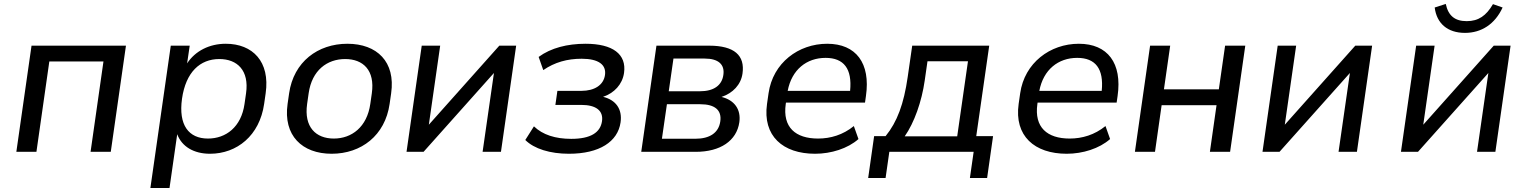

<svg xmlns="http://www.w3.org/2000/svg" viewBox="-20 -771 7733 975"><path d="M165 0 230.5 -459H505.4L439.9 0H542.5L619.6 -539.1H140.1L63 0Z M840.8 183.6 879.9 -89.4C903.3 -26.4 964.4 9.8 1046.4 9.8C1183.1 9.8 1298.3 -82.5 1321.3 -243.2L1329.1 -297.4C1352.1 -458 1263.2 -548.8 1126.5 -548.8C1043.9 -548.8 971.7 -512.7 930.2 -449.2L943.4 -539.1H847.2L743.7 183.6ZM1036.1 -67.4C938.5 -67.4 885.3 -135.3 904.3 -270C923.8 -405.3 996.1 -471.2 1093.8 -471.2C1184.6 -471.2 1246.1 -413.6 1229.5 -297.4L1221.7 -243.2C1205.1 -125.5 1127 -67.4 1036.1 -67.4Z M1664.1 9.8C1814.5 9.8 1935.5 -83 1958.5 -243.2L1966.3 -297.4C1989.3 -457 1894.5 -548.8 1744.1 -548.8C1594.2 -548.8 1471.2 -457 1448.2 -297.4L1440.4 -243.2C1417.5 -83 1514.2 9.8 1664.1 9.8ZM1675.3 -67.4C1584 -67.4 1522.9 -125.5 1539.6 -243.2L1547.4 -297.4C1564 -414.6 1641.6 -471.2 1732.9 -471.2C1823.7 -471.2 1884.8 -414.6 1868.2 -297.4L1860.4 -243.2C1843.8 -126 1766.1 -67.4 1675.3 -67.4Z M2130.9 0 2488.3 -400.4 2430.7 0H2523.9L2601.1 -539.1H2515.6L2157.7 -137.7L2215.3 -539.1H2121.6L2044.4 0Z M2869.1 9.8C3024.4 9.8 3117.2 -51.8 3131.3 -149.4C3141.1 -217.3 3106.9 -263.7 3042.5 -279.3C3099.1 -298.3 3140.6 -342.8 3148.9 -400.4C3162.6 -496.1 3091.3 -548.8 2953.6 -548.8C2861.3 -548.8 2777.8 -527.8 2715.3 -481.9L2738.8 -415C2796.4 -454.6 2859.9 -472.7 2934.1 -472.7C3020 -472.7 3059.6 -441.9 3052.2 -390.1C3044.9 -338.9 2999 -309.6 2932.1 -309.6H2810.5L2800.3 -238.3H2931.2C3007.8 -238.3 3044.4 -208.5 3037.1 -155.8C3028.8 -97.7 2979 -65.9 2880.9 -65.9C2800.3 -65.9 2735.8 -86.4 2691.4 -129.4L2647.5 -60.1C2692.4 -15.1 2773.9 9.8 2869.1 9.8Z M3513.2 0C3638.2 0 3720.7 -56.2 3734.4 -149.9C3743.7 -214.8 3710 -262.7 3644 -278.8C3701.7 -297.9 3742.7 -341.3 3750.5 -397.5C3763.7 -489.7 3709 -539.1 3581.1 -539.1H3313.5L3236.3 0ZM3366.7 -241.7H3536.1C3609.9 -241.7 3646 -211.9 3637.7 -154.3C3629.4 -96.7 3584.5 -66.4 3510.7 -66.4H3341.3ZM3399.9 -473.6H3558.6C3627.9 -473.6 3661.1 -443.8 3653.3 -390.6C3646 -336.9 3604 -307.6 3534.7 -307.6H3376Z M4119.1 9.8C4200.2 9.8 4285.2 -16.6 4339.4 -64.9L4315.9 -130.9C4260.7 -85.9 4197.3 -67.4 4134.3 -67.4C4020 -67.4 3953.1 -124 3970.2 -243.2L3971.2 -250H4372.6L4377.4 -283.7C4401.4 -450.2 4327.1 -548.8 4180.7 -548.8C4034.7 -548.8 3904.8 -451.7 3882.8 -297.4L3875 -243.2C3852.1 -80.6 3955.6 9.8 4119.1 9.8ZM4172.4 -477.1C4265.1 -477.1 4308.1 -421.9 4296.9 -309.6H3980C4000.5 -417.5 4076.2 -477.1 4172.4 -477.1Z M4477.1 132.8 4496.1 0H4924.3L4905.3 132.8H4992.7L5022.9 -79.6H4937.5L5003.4 -539.1H4612.3L4589.4 -379.9C4569.8 -243.7 4536.1 -151.9 4477.1 -79.6H4418.9L4388.7 132.8ZM4574.2 -78.6C4623 -148.4 4660.6 -255.4 4675.8 -361.8L4689.9 -460H4895.5L4840.8 -78.6Z M5397 9.8C5478 9.8 5563 -16.6 5617.2 -64.9L5593.8 -130.9C5538.6 -85.9 5475.1 -67.4 5412.1 -67.4C5297.9 -67.4 5231 -124 5248 -243.2L5249 -250H5650.4L5655.3 -283.7C5679.2 -450.2 5605 -548.8 5458.5 -548.8C5312.5 -548.8 5182.6 -451.7 5160.6 -297.4L5152.8 -243.2C5129.9 -80.6 5233.4 9.8 5397 9.8ZM5450.2 -477.1C5543 -477.1 5585.9 -421.9 5574.7 -309.6H5257.8C5278.3 -417.5 5354 -477.1 5450.2 -477.1Z M5845.2 0 5878.9 -236.8H6157.7L6124 0H6226.6L6303.7 -539.1H6201.2L6169.4 -317.4H5890.6L5922.4 -539.1H5820.3L5743.2 0Z M6477.5 0 6835 -400.4 6777.3 0H6870.6L6947.8 -539.1H6862.3L6504.4 -137.7L6562 -539.1H6468.3L6391.1 0Z M7180.7 0 7538.1 -400.4 7480.5 0H7573.7L7650.9 -539.1H7565.4L7207.5 -137.7L7265.1 -539.1H7171.4L7094.2 0ZM7419.4 -604C7502.4 -604 7571.3 -647.9 7610.4 -732.9L7561.5 -750C7527.3 -691.4 7488.3 -663.6 7428.2 -663.6C7368.2 -663.6 7334.5 -690.9 7321.8 -751L7265.6 -732.9C7275.4 -652.8 7330.1 -604 7419.4 -604Z"/></svg>

Font: Winston
Style: Italic
Weight: 400
Italic angle: -8.13011°
Designer: Vernon Adams, Kim Jin-seong, David Berlow, Cristiano Sobral
Foundry: The Winston Project Authors
Version: Version 3.004